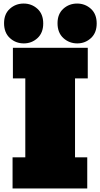

<svg xmlns="http://www.w3.org/2000/svg" viewBox="-20 -1062 565 1082"><path d="M474.6 -620.1H402.8V-175.3H471.7V0H50.8V-175.3H122.6V-620.1H52.7V-792.5H474.6ZM223.6 -929.7Q223.6 -877 191.2 -847.2Q158.7 -817.4 114.3 -817.4Q68.8 -817.4 35.9 -847.4Q2.9 -877.4 2.9 -931.2Q2.9 -983.4 35.6 -1012.7Q68.4 -1042 113.3 -1042Q158.2 -1042 190.9 -1012.5Q223.6 -982.9 223.6 -929.7ZM524.9 -929.7Q524.9 -877 492.4 -847.2Q460 -817.4 415.5 -817.4Q370.1 -817.4 337.2 -847.4Q304.2 -877.4 304.2 -931.2Q304.2 -983.4 336.9 -1012.7Q369.6 -1042 414.6 -1042Q459.5 -1042 492.2 -1012.5Q524.9 -982.9 524.9 -929.7Z"/></svg>

Font: Bevan
Style: Regular
Weight: 400
Foundry: vernon adams
Version: Version 1.000